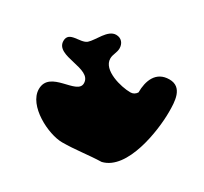

<svg xmlns="http://www.w3.org/2000/svg" viewBox="-126 -934 1022 960"><g transform="rotate(30 385.0 -453.5)"><path d="M93 -326C93 -230 247 -153 327 -153C401 -153 473 -165 547 -167C679 -198 714 -444 714 -550C714 -610 713 -694 635 -694C557 -694 533 -627 533 -560C524 -547 513 -540 497 -540C444 -540 326 -569 326 -637C326 -661 341 -679 341 -703C341 -731 324 -754 293 -754C244 -754 218 -680 187 -653C155 -627 79 -654 79 -596C79 -507 274 -550 274 -463C274 -393 93 -438 93 -326Z"/></g></svg>

Font: CISF Camouflage Kit
Style: Ste
Weight: 400
Designer: Robert Jablonski, Jasper
Foundry: Cannot Into Space Fonts
Version: Version 1.27